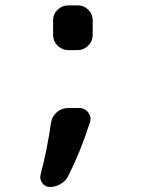

<svg xmlns="http://www.w3.org/2000/svg" viewBox="-20 -580 540 729"><path d="M168.9 129.9Q151.4 129.9 140.6 115.2Q129.9 100.6 133.8 84Q159.2 -11.7 173.8 -114.3Q177.7 -138.7 196.3 -154.3Q214.8 -169.9 239.3 -169.9H280.3Q302.7 -169.9 315.4 -152.3Q328.1 -134.8 321.3 -115.2Q288.1 -9.8 239.3 87.9Q230.5 106.4 210.9 118.2Q191.4 129.9 168.9 129.9ZM275.4 -559.6Q298.8 -559.6 315.4 -543Q332 -526.4 332 -502.9V-447.3Q332 -423.8 314.9 -406.7Q297.9 -389.6 275.4 -389.6H239.3Q215.8 -389.6 198.7 -406.7Q181.6 -423.8 181.6 -447.3V-502.9Q181.6 -526.4 198.7 -543Q215.8 -559.6 239.3 -559.6Z"/></svg>

Font: Rounded Mgen+ 1mn medium
Style: Regular
Weight: 500
Designer: [Source Han Sans]
Ryoko NISHIZUKA  (kana & ideographs); Paul D. Hunt (Latin, Greek & Cyrillic); Wenlong ZHANG  (bopomofo
Version: Version 1.059.20150602